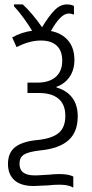

<svg xmlns="http://www.w3.org/2000/svg" viewBox="-20 -678 414 867"><path d="M314 -651V-612Q302 -617 290 -617Q254 -617 210 -538Q260 -528 288 -494.5Q316 -461 316 -408Q316 -362 294 -330.5Q272 -299 235 -286V-283Q281 -270 306 -237Q331 -204 331 -153Q331 -81 288.5 -44Q246 -7 163 1Q109 7 88.5 20Q68 33 68 61Q68 88 85 101Q102 114 137 114Q152 114 170.5 112.5Q189 111 198 111Q225 108 248 108Q289 108 311 119V169Q289 156 248 156Q225 156 198 159Q138 162 132 162Q75 162 45.5 136Q16 110 16 62Q16 11 49.5 -14.5Q83 -40 152 -46Q216 -53 245.5 -78Q275 -103 275 -155Q275 -206 244.5 -232Q214 -258 156 -258H104V-305H150Q202 -305 231.5 -330.5Q261 -356 261 -404Q261 -449 236 -472Q211 -495 165 -495Q112 -495 55 -465L35 -509Q78 -533 125 -539Q109 -566 86 -597.5Q63 -629 43 -650V-658H83Q126 -618 170 -555Q200 -605 226 -631.5Q252 -658 282 -658Q301 -658 314 -651Z"/></svg>

Font: Noto Sans Display Light Narrow
Style: Regular
Weight: 300
Width: 4
Designer: Monotype Design team
Foundry: Monotype Imaging Inc.
Version: Version 1.000